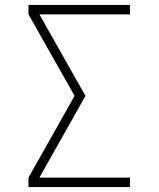

<svg xmlns="http://www.w3.org/2000/svg" viewBox="-20 -755 640 775"><path d="M95 0V-38L281 -368L95 -697V-735H505V-697H139L325 -368L139 -38H505V0Z"/></svg>

Font: Iosevka Extralight Extended
Style: Regular
Weight: 200
Width: 7
Monospace: yes
Designer: Belleve Invis
Foundry: Belleve Invis
Version: Version 32.5.0; ttfautohint (v1.8.4)